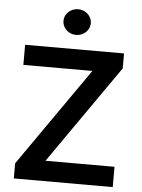

<svg xmlns="http://www.w3.org/2000/svg" viewBox="-60 -965 746 1012"><g transform="rotate(5 312.5 -459.0)"><path d="M51.8 -80.1 415 -600.6H49.8V-707H573.2V-627.9L210 -107.4H575.2V0H51.8ZM240.2 -850.6Q240.2 -868.7 250 -884.3Q259.8 -899.9 276.6 -908.9Q293.5 -918 312.5 -918Q332 -918 348.6 -908.9Q365.2 -899.9 375 -884.3Q384.8 -868.7 384.8 -850.6Q384.8 -832 375 -816.2Q365.2 -800.3 348.6 -791.3Q332 -782.2 312.5 -782.2Q293.5 -782.2 276.6 -791.3Q259.8 -800.3 250 -816.2Q240.2 -832 240.2 -850.6Z"/></g></svg>

Font: Pretendard JP SemiBold
Style: Regular
Weight: 600
Designer: Base glyphs from Inter by Rasmus Andersson; Hangeul glyphs from Noto Sans CJK(Source Han Sans) by Jang Soo-young and Kan
Foundry: Kil Hyung-jin
Version: Version 1.309